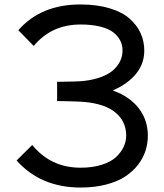

<svg xmlns="http://www.w3.org/2000/svg" viewBox="-20 -840 745 870"><path d="M649.9 -225.1Q649.9 -190.4 639.6 -157.7Q629.4 -125 606 -94.2Q582.5 -63.5 547.9 -40.5Q513.2 -17.6 461.2 -3.9Q409.2 9.8 345.2 9.8Q164.6 9.8 55.2 -112.8L126 -183.1Q210 -80.1 345.2 -80.1Q399.4 -80.1 440.9 -93.3Q482.4 -106.4 505.6 -128.2Q528.8 -149.9 540.3 -174.6Q551.8 -199.2 551.8 -225.1Q551.8 -289.1 504.4 -329.1Q457 -369.1 363.8 -377.9Q348.6 -379.4 317.4 -380.4Q286.1 -381.3 262.7 -381.8H238.8V-469.2Q332 -470.2 358.9 -473.1Q406.7 -478.5 442.4 -492.7Q478 -506.8 497.6 -526.4Q517.1 -545.9 526.1 -566.9Q535.2 -587.9 535.2 -610.8Q535.2 -635.3 525.4 -655.3Q515.6 -675.3 494.6 -692.4Q473.6 -709.5 435.3 -719.2Q397 -729 345.2 -729Q213.4 -729 132.8 -631.8L63 -703.1Q165.5 -819.8 344.2 -819.8Q419.9 -819.8 477.5 -802.2Q535.2 -784.7 568.4 -754.6Q601.6 -724.6 617.7 -688.5Q633.8 -652.3 633.8 -610.8Q633.8 -551.3 596.4 -505.6Q559.1 -460 493.2 -431.2V-429.2Q568.4 -401.9 609.1 -348.9Q649.9 -295.9 649.9 -225.1Z"/></svg>

Font: Sinkin Sans 400 Regular
Style: Regular
Weight: 400
Designer: Keith Bates
Foundry: K-Type
Version: Sinkin Sans (version 1.0)  by Keith Bates   •   © 2014   www